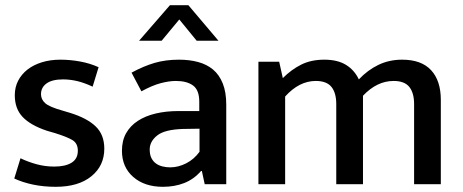

<svg xmlns="http://www.w3.org/2000/svg" viewBox="-20 -710 1785 740"><path d="M337 -376Q305 -391 277.5 -397.5Q250 -404 223 -404Q181 -404 159.5 -388.5Q138 -373 138 -347Q138 -327 154 -312.5Q170 -298 220 -284L250 -275Q315 -255 348.5 -223Q382 -191 382 -137Q382 -71 332 -30.5Q282 10 195 10Q148 10 107.5 1.5Q67 -7 35 -22L59 -100Q88 -86 121 -77Q154 -68 189 -68Q232 -68 256 -83Q280 -98 280 -129Q280 -158 258.5 -170.5Q237 -183 192 -197L161 -206Q98 -227 67.5 -259Q37 -291 37 -343Q37 -374 50 -399Q63 -424 86 -442Q109 -460 141.5 -470Q174 -480 213 -480Q250 -480 288.5 -473Q327 -466 360 -451Z M487 -430Q533 -455 575.5 -467.5Q618 -480 670 -480Q710 -480 743.5 -471Q777 -462 801 -442Q825 -422 838.5 -388.5Q852 -355 852 -307V0H769L758 -51H755Q727 -19 690 -4.5Q653 10 608 10Q537 10 493.5 -28Q450 -66 450 -129Q450 -168 466 -196.5Q482 -225 511 -244Q540 -263 580 -272.5Q620 -282 668 -282H748V-318Q748 -363 724 -380.5Q700 -398 658 -398Q632 -398 599.5 -389.5Q567 -381 525 -358ZM749 -214 686 -213Q615 -211 586 -188Q557 -165 557 -134Q557 -114 563.5 -101Q570 -88 581 -80Q592 -72 606.5 -68.5Q621 -65 636 -65Q667 -65 697.5 -80.5Q728 -96 749 -125ZM822 -553H738L671 -635L603 -553H516L635 -690H706Z M1079 0H976V-472H1056L1070 -409Q1103 -442 1141 -461Q1179 -480 1230 -480Q1281 -480 1313.5 -460Q1346 -440 1363 -404Q1397 -440 1438.5 -460Q1480 -480 1530 -480Q1604 -480 1641.5 -439.5Q1679 -399 1679 -325V0H1576V-309Q1576 -352 1557.5 -375Q1539 -398 1497 -398Q1433 -398 1379 -341V0H1276V-309Q1276 -352 1257.5 -375Q1239 -398 1197 -398Q1133 -398 1079 -338Z"/></svg>

Font: Mukta Medium
Style: Regular
Weight: 500
Designer: Girish Dalvi and Yashodeep Gholap
Foundry: Ek Type
Version: Version 2.538;PS 1.002;hotconv 16.6.51;makeotf.lib2.5.65220;